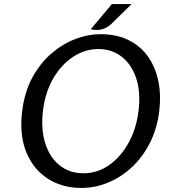

<svg xmlns="http://www.w3.org/2000/svg" viewBox="-20 -910 831 944"><path d="M380 14Q286.5 14 215.5 -31.2Q144.5 -76.5 109.5 -161.2Q74.5 -246 89 -364Q101 -459.5 140 -530.5Q179 -601.5 234.5 -648.5Q290 -695.5 352.2 -718.8Q414.5 -742 473 -742Q554.5 -742 613.5 -712.2Q672.5 -682.5 708.8 -630.2Q745 -578 758.8 -509.8Q772.5 -441.5 763 -364Q752.5 -277.5 717.2 -207.8Q682 -138 629 -88.5Q576 -39 512 -12.5Q448 14 380 14ZM389 -58Q459.5 -58 517.2 -98.8Q575 -139.5 612.8 -209Q650.5 -278.5 661 -364Q672.5 -458 649.2 -526.5Q626 -595 577.2 -632Q528.5 -669 464 -669Q399.5 -669 341.5 -632Q283.5 -595 243 -526.5Q202.5 -458 191 -364Q183 -296 193.8 -240Q204.5 -184 231.2 -143.2Q258 -102.5 298.2 -80.2Q338.5 -58 389 -58ZM426 -766 530 -890H627L527 -792Q511.5 -777.5 494.5 -770.5Q477.5 -763.5 460 -762.8Q442.5 -762 426 -766Z"/></svg>

Font: Expletus Sans
Style: Italic
Weight: 400
Italic angle: -7°
Designer: Jasper de Waard
Foundry: Designtown
Version: Version 7.500